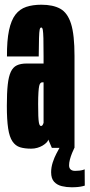

<svg xmlns="http://www.w3.org/2000/svg" viewBox="-20 -626 379 813"><path d="M112 3.5Q125.5 3.5 137.8 0Q150 -3.5 159.8 -9.2Q169.5 -15 176.2 -21.5Q183 -28 184.5 -35L199.5 0H295.5V-389Q295.5 -479 280.8 -525.5Q266 -572 235.2 -589Q204.5 -606 155 -606Q118.5 -606 91 -596.8Q63.5 -587.5 45.5 -564.2Q27.5 -541 18.2 -497.8Q9 -454.5 9.5 -387H144Q144.5 -438.5 145.2 -465Q146 -491.5 148 -500.5Q150 -509.5 154.5 -509.5Q159.5 -509.5 161.2 -499.8Q163 -490 163.8 -463.8Q164.5 -437.5 164.5 -387.5V-357H92.5Q67.5 -357 51.2 -349.2Q35 -341.5 25.8 -321.8Q16.5 -302 12.8 -267.5Q9 -233 9 -178Q9 -118.5 14.5 -82.2Q20 -46 32.8 -27.2Q45.5 -8.5 64.8 -2.5Q84 3.5 112 3.5ZM153.5 -92.5Q151 -92.5 148.5 -95.8Q146 -99 144.5 -108.2Q143 -117.5 142.2 -135.8Q141.5 -154 141.5 -185Q141.5 -216 142.8 -234.8Q144 -253.5 146 -262.2Q148 -271 151.5 -274.2Q155 -277.5 159 -277.5H164.5V-106Q164 -103.5 162.2 -99.8Q160.5 -96 158.2 -94.2Q156 -92.5 153.5 -92.5ZM283 167Q298 167 310 165.8Q322 164.5 329.8 162.5Q337.5 160.5 339 160L338.5 91Q338 91.5 331.5 93.5Q325 95.5 316 96.5Q307 97.5 298 97.5Q285.5 97.5 279 91.5Q272.5 85.5 272.5 74Q272.5 63 276 49.5Q279.5 36 285.2 22Q291 8 295 0H232Q227.5 8 218.8 24.5Q210 41 203.2 62Q196.5 83 196.5 103.5Q196.5 130 209.2 143.8Q222 157.5 241.8 162.2Q261.5 167 283 167Z"/></svg>

Font: Anybody UltraCondensed
Style: Bold
Weight: 700
Width: 1
Version: Version 1.113;gftools[0.9.25]